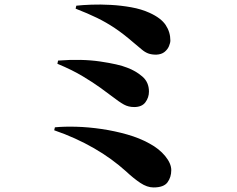

<svg xmlns="http://www.w3.org/2000/svg" viewBox="-20 -772 1040 843"><path d="M654 51Q626 51 596 31Q566 11 533 -20Q503 -47 468 -72.5Q433 -98 393 -121Q353 -144 309 -164Q265 -184 218 -200L221 -213Q262 -217 315.5 -215.5Q369 -214 426.5 -205.5Q484 -197 538.5 -181.5Q593 -166 636 -142Q679 -119 705.5 -86.5Q732 -54 732 -25Q732 6 715.5 28.5Q699 51 654 51ZM569 -302Q544 -302 524 -313Q504 -324 469 -351Q452 -364 421 -386.5Q390 -409 343.5 -437Q297 -465 232 -492L235 -506Q339 -514 420 -502Q501 -490 538 -475Q576 -461 605 -436Q634 -411 634 -370Q634 -344 618.5 -323Q603 -302 569 -302ZM666 -532Q645 -532 630.5 -537.5Q616 -543 602 -555Q588 -567 565 -586Q521 -624 483.5 -649Q446 -674 406 -693.5Q366 -713 312 -734L315 -747Q341 -750 381 -751.5Q421 -753 466.5 -750.5Q512 -748 556.5 -740Q601 -732 636 -716Q687 -693 707.5 -662Q728 -631 728 -594Q728 -584 722 -569.5Q716 -555 702.5 -544Q689 -533 666 -532Z"/></svg>

Font: Noto Serif JP ExtraLight Black
Style: Regular
Weight: 900
Version: Version 2.003-H1;hotconv 1.1.1;makeotfexe 2.6.0